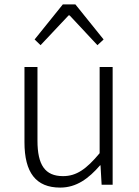

<svg xmlns="http://www.w3.org/2000/svg" viewBox="-20 -838 629 871"><path d="M253 13C327 13 382 -28 434 -88H436L441 0H491V-534H432V-143C372 -71 327 -39 266 -39C184 -39 150 -90 150 -200V-534H91V-193C91 -55 143 13 253 13ZM137 -659 164 -633 291 -768H296L422 -633L450 -659L322 -818H265Z"/></svg>

Font: GenYoGothic2 TW L
Style: Regular
Weight: 300
Version: Version 2.100;PS 2.1;hotconv 16.6.51;makeotf.lib2.5.65220 DE